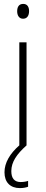

<svg xmlns="http://www.w3.org/2000/svg" viewBox="-20 -746 234 984"><path d="M99 -726C76 -726 68 -709 68 -688C68 -667 78 -650 98 -650C119 -650 129 -666 129 -689C129 -709 121 -726 99 -726ZM38 131C38 84 66 44 115 0H116V-529H79V-1C31 41 3 88 3 137C3 189 33 218 82 218C99 218 114 215 124 211V181C116 184 101 187 86 187C54 187 38 168 38 131Z"/></svg>

Font: Noto Sans Malayalam Condensed ExtraLight
Style: Regular
Weight: 200
Width: 3
Designer: Jelle Bosma - Monotype Design Team
Foundry: Monotype Imaging Inc.
Version: Version 2.104